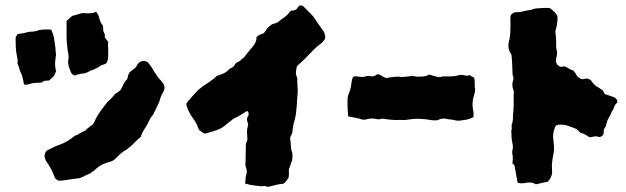

<svg xmlns="http://www.w3.org/2000/svg" viewBox="-20 -656 2362 724"><path d="M266 -373 265 -371H263Q256 -373 252.5 -376.5Q249 -380 247 -384Q246 -387 245 -390Q244 -393 243 -396L240 -402Q236 -417 237 -428Q239 -435 238.5 -442.5Q238 -450 237 -457L236 -459Q235 -468 234 -477Q233 -486 232 -496Q232 -500 231.5 -504Q231 -508 231 -512V-577L252 -596Q252 -596 257.5 -597.5Q263 -599 267 -600Q272 -602 276 -603Q280 -604 284 -605L285 -606H286Q291 -607 296.5 -606.5Q302 -606 306 -606H316Q321 -606 327 -606.5Q333 -607 338 -610L343 -612L345 -607Q345 -607 347 -605Q348 -604 349 -602Q350 -600 351 -598Q353 -594 353 -591Q356 -583 358.5 -575Q361 -567 367 -561L368 -560V-559Q368 -553 369 -551Q369 -541 370 -537Q377 -528 375 -515L388 -498V-497Q387 -491 387 -485Q387 -479 388 -473Q388 -460 388 -446.5Q388 -433 383 -420L382 -419Q378 -415 373.5 -413.5Q369 -412 365 -411L357 -407Q350 -401 342.5 -398Q335 -395 329 -392Q322 -391 313 -385Q312 -384 309.5 -383.5Q307 -383 305 -381H302Q301 -381 300 -380Q299 -379 297 -379Q290 -379 282 -377Q278 -376 275.5 -375.5Q273 -375 269 -374Q268 -374 267.5 -373.5Q267 -373 266 -373ZM192 -388 183 -369 166 -353 163 -352H159Q145 -352 140 -347L139 -345L108 -343Q102 -342 97 -341Q92 -340 87 -338Q86 -337 82 -337H71L70 -340Q69 -345 68 -350.5Q67 -356 66 -360Q65 -365 63.5 -370Q62 -375 60 -378Q57 -384 55 -390.5Q53 -397 51 -404Q50 -407 48.5 -410Q47 -413 46 -416V-420Q47 -426 46 -434Q45 -442 43 -450Q40 -464 39.5 -479Q39 -494 39 -507V-514Q39 -518 44 -523Q44 -523 44.5 -524Q45 -525 45 -526L47 -528H49L70 -531Q88 -537 105 -537Q107 -537 110 -537.5Q113 -538 116 -539Q129 -544 141.5 -544.5Q154 -545 167 -545H169L171 -544Q171 -543 173 -543Q174 -542 175 -540.5Q176 -539 176 -537Q183 -522 185 -504Q186 -497 187 -489.5Q188 -482 189 -475Q189 -470 189.5 -464.5Q190 -459 191 -454Q191 -452 191 -448.5Q191 -445 190 -443V-440Q185 -410 191 -390ZM599 -334Q602 -324 598.5 -315.5Q595 -307 591 -301Q585 -289 582 -277L580 -271Q576 -263 572.5 -255Q569 -247 565 -239Q561 -233 559 -227L558 -224Q548 -214 542 -200Q538 -193 535 -186Q529 -176 522 -165Q515 -154 511 -141V-140L498 -129Q491 -122 483.5 -114.5Q476 -107 468 -100H467Q466 -99 463.5 -97Q461 -95 459 -93Q449 -88 439 -80Q429 -72 421 -63Q417 -60 414.5 -57Q412 -54 408 -52L407 -51L398 -47Q393 -46 387.5 -44Q382 -42 376 -40Q357 -34 335 -13Q331 -10 327.5 -7.5Q324 -5 320 -2Q312 1 304.5 4.5Q297 8 290 12L279 16L262 18Q251 19 240.5 21Q230 23 221 24Q217 25 213 25H200L199 24Q189 20 186 12Q180 -5 171.5 -20.5Q163 -36 154 -48Q152 -53 150 -58Q148 -63 148 -67Q148 -82 159 -90Q161 -91 164 -92Q167 -93 168 -94Q176 -98 184 -102Q192 -106 199 -108Q232 -119 261 -143L262 -144L273 -148Q278 -152 283 -154.5Q288 -157 293 -160H294Q299 -161 305 -167Q310 -172 315 -175.5Q320 -179 324 -183Q325 -184 327 -184.5Q329 -185 330 -186Q330 -188 332 -190Q335 -193 335 -194Q343 -214 355.5 -232Q368 -250 381 -266L382 -267Q384 -272 388 -274Q396 -281 401.5 -287Q407 -293 412 -299Q414 -302 417.5 -304.5Q421 -307 424 -308Q427 -310 430 -312.5Q433 -315 435 -317L448 -343Q450 -346 452.5 -349.5Q455 -353 459 -357Q462 -362 462 -367Q464 -378 470 -384Q473 -387 475.5 -389Q478 -391 481 -393Q483 -395 486 -397Q489 -399 491 -401Q492 -402 493.5 -404.5Q495 -407 496 -408Q497 -410 497.5 -411.5Q498 -413 499 -414Q507 -424 515 -425Q525 -428 534 -423L536 -422Q543 -415 549.5 -405.5Q556 -396 562 -385Q567 -378 573 -369Q579 -360 587 -352L596 -340Q597 -339 597.5 -338Q598 -337 599 -336Z M1206 -520Q1208 -510 1201 -503Q1199 -500 1196.5 -497.5Q1194 -495 1192 -493Q1177 -483 1165 -470.5Q1153 -458 1140 -445Q1131 -435 1121 -426Q1111 -417 1100 -407Q1097 -396 1096 -386Q1095 -376 1099 -367Q1101 -363 1101 -358Q1101 -353 1101 -348Q1102 -334 1102.5 -319Q1103 -304 1101 -290Q1100 -274 1099 -258Q1098 -242 1096 -227Q1093 -207 1087 -189Q1085 -180 1084 -171.5Q1083 -163 1082 -154Q1080 -150 1078 -146Q1076 -142 1074 -137Q1075 -129 1075.5 -121Q1076 -113 1077 -105Q1077 -101 1077.5 -97Q1078 -93 1079 -89Q1083 -80 1083 -70.5Q1083 -61 1082 -51Q1078 -43 1075.5 -34.5Q1073 -26 1069 -17Q1069 -10 1069.5 -2Q1070 6 1068 14Q1064 20 1060 26Q1056 32 1048 37Q1042 38 1035.5 38.5Q1029 39 1022 41L994 48Q988 49 982.5 46.5Q977 44 971 46Q968 47 962 46Q953 45 943.5 44Q934 43 924 41Q919 40 914 38.5Q909 37 904 36Q906 26 906 18Q906 10 909 2Q913 -9 908 -23Q906 -28 905.5 -34Q905 -40 906 -45Q906 -62 906.5 -77.5Q907 -93 907 -109Q907 -114 909 -118.5Q911 -123 913 -129Q912 -142 911.5 -156.5Q911 -171 916 -185Q915 -190 914 -194Q913 -198 912 -200Q910 -211 915 -218Q920 -225 916 -233Q916 -235 915.5 -235Q915 -235 915 -236Q914 -236 912 -236.5Q910 -237 909 -236Q899 -230 889 -223.5Q879 -217 868 -212Q862 -210 856 -205Q853 -202 849 -199Q845 -196 841 -193Q825 -179 814.5 -173Q804 -167 784 -161Q776 -159 768.5 -156.5Q761 -154 753 -152Q747 -154 741.5 -158Q736 -162 731 -166Q730 -167 728 -171Q725 -182 720 -191Q715 -200 709 -208Q701 -219 694 -232Q687 -245 683 -259Q682 -264 684 -267Q686 -270 688 -273Q696 -282 704 -291.5Q712 -301 720 -309Q726 -316 733 -321.5Q740 -327 747 -332Q760 -341 773.5 -350Q787 -359 798 -370Q811 -374 822.5 -379Q834 -384 843 -394Q845 -397 851 -399Q856 -401 859 -404Q864 -408 867 -414Q870 -420 877 -422Q882 -424 886 -427.5Q890 -431 894 -435Q899 -438 904 -444Q912 -456 922 -467Q932 -478 940 -490Q948 -502 947 -516Q952 -521 954 -522Q959 -525 964.5 -527Q970 -529 975 -531Q981 -539 987.5 -548Q994 -557 1005 -564Q1009 -566 1016 -567.5Q1023 -569 1029 -573Q1040 -583 1054 -592Q1067 -602 1073 -612Q1078 -617 1083 -616.5Q1088 -616 1092 -618Q1098 -620 1101 -625Q1104 -630 1108 -634Q1115 -637 1121 -634Q1121 -634 1121.5 -633.5Q1122 -633 1123 -633Q1137 -619 1150.5 -605.5Q1164 -592 1174 -575Q1179 -567 1184.5 -560Q1190 -553 1194 -546Q1204 -536 1206 -520Z M1772 -319Q1771 -306 1767 -294.5Q1763 -283 1762 -269Q1761 -254 1764 -241Q1767 -228 1765 -214Q1751 -207 1740 -205Q1729 -203 1712 -201Q1705 -200 1695.5 -202.5Q1686 -205 1675 -206Q1671 -206 1665 -207.5Q1659 -209 1650 -209Q1643 -209 1636.5 -205.5Q1630 -202 1623 -202Q1612 -202 1602 -203.5Q1592 -205 1588 -206Q1585 -206 1575.5 -207Q1566 -208 1557 -208Q1543 -208 1530.5 -206.5Q1518 -205 1512 -204Q1507 -203 1499.5 -203.5Q1492 -204 1487 -204Q1481 -203 1468.5 -203.5Q1456 -204 1444 -205.5Q1432 -207 1427 -208Q1423 -209 1420.5 -208.5Q1418 -208 1414 -207Q1408 -205 1400.5 -207Q1393 -209 1385 -209Q1375 -210 1363.5 -206.5Q1352 -203 1343 -206Q1332 -210 1319.5 -212Q1307 -214 1293 -217Q1291 -234 1290.5 -253Q1290 -272 1291 -289Q1292 -295 1296.5 -306.5Q1301 -318 1302 -324Q1304 -332 1305.5 -344.5Q1307 -357 1311 -365Q1319 -370 1326 -368Q1333 -366 1343 -366Q1350 -365 1358.5 -368Q1367 -371 1374 -369Q1379 -368 1383 -368Q1387 -368 1391 -369Q1396 -371 1399.5 -374Q1403 -377 1406 -376Q1412 -375 1423 -368Q1434 -361 1440 -362Q1447 -364 1465 -366Q1483 -368 1490 -366Q1495 -365 1507.5 -366.5Q1520 -368 1531 -369Q1538 -370 1546 -368Q1554 -366 1563 -367Q1574 -367 1584 -369Q1594 -371 1598 -375Q1603 -374 1613 -370.5Q1623 -367 1636 -365Q1640 -365 1644 -366.5Q1648 -368 1651 -368H1679Q1692 -368 1701.5 -370.5Q1711 -373 1718 -374Q1724 -374 1733 -371.5Q1742 -369 1751 -373Q1756 -369 1760 -367Q1764 -365 1768 -363Q1771 -350 1770 -340.5Q1769 -331 1772 -319Z M2308 -276Q2307 -275 2307.5 -272.5Q2308 -270 2307 -269Q2299 -262 2296 -252.5Q2293 -243 2287 -235Q2282 -222 2275 -210.5Q2268 -199 2266 -185Q2265 -180 2262 -176Q2259 -172 2257 -167Q2257 -163 2256.5 -158.5Q2256 -154 2256 -151Q2249 -137 2235 -140Q2228 -144 2215 -140Q2212 -139 2208.5 -139Q2205 -139 2202 -139Q2198 -142 2193.5 -144.5Q2189 -147 2184 -150Q2181 -152 2177 -153Q2173 -154 2169 -155Q2165 -159 2161.5 -162.5Q2158 -166 2153 -170Q2144 -174 2133.5 -177.5Q2123 -181 2111 -185Q2107 -185 2101 -185.5Q2095 -186 2089 -186Q2075 -186 2072 -174Q2068 -164 2066.5 -153.5Q2065 -143 2066 -133Q2067 -128 2067.5 -123Q2068 -118 2068 -113Q2071 -93 2067 -76Q2063 -57 2061 -36Q2061 -27 2061.5 -18.5Q2062 -10 2062 -2Q2060 7 2056 15Q2052 23 2044 30Q2034 31 2023 34Q2012 37 2001 39Q1998 37 1994 35.5Q1990 34 1987 33Q1973 31 1959.5 34Q1946 37 1932 33L1920 -32Q1918 -34 1916 -36.5Q1914 -39 1912 -40Q1913 -44 1913 -47.5Q1913 -51 1914 -55Q1913 -59 1913.5 -64.5Q1914 -70 1912 -74Q1912 -77 1911.5 -80.5Q1911 -84 1912 -87Q1916 -103 1912 -117Q1911 -122 1910 -128Q1909 -134 1909 -138Q1909 -146 1908.5 -151.5Q1908 -157 1908 -164Q1911 -169 1909.5 -176.5Q1908 -184 1911 -189Q1911 -190 1912.5 -196Q1914 -202 1914 -204Q1914 -222 1915.5 -234.5Q1917 -247 1917 -266V-299Q1919 -310 1915.5 -318Q1912 -326 1912 -336Q1912 -345 1915 -354Q1918 -363 1913 -373Q1912 -392 1911.5 -410Q1911 -428 1909 -446Q1909 -450 1908 -451Q1893 -472 1899 -499Q1903 -514 1904 -529Q1905 -544 1905 -560Q1905 -570 1904.5 -580Q1904 -590 1906 -598Q1908 -603 1912.5 -605Q1917 -607 1921 -610Q1937 -609 1952 -613Q1967 -617 1983 -619Q1994 -624 2006 -624.5Q2018 -625 2030 -626H2052Q2062 -620 2069.5 -612Q2077 -604 2082 -596Q2083 -580 2080.5 -565.5Q2078 -551 2074 -537Q2075 -529 2076 -520.5Q2077 -512 2077 -504Q2077 -493 2077 -482Q2077 -471 2081 -460Q2081 -451 2078.5 -441.5Q2076 -432 2076 -423Q2081 -414 2080 -413.5Q2079 -413 2091 -405Q2096 -403 2100 -404.5Q2104 -406 2107 -406Q2113 -405 2117.5 -402Q2122 -399 2126 -397Q2132 -393 2142 -390Q2149 -382 2153.5 -373.5Q2158 -365 2168 -360Q2176 -356 2183.5 -358.5Q2191 -361 2200 -358Q2208 -355 2212.5 -347.5Q2217 -340 2227 -332Q2230 -330 2237.5 -325.5Q2245 -321 2252 -316Q2254 -313 2256.5 -309Q2259 -305 2261 -301Q2269 -299 2276.5 -296Q2284 -293 2291 -291Q2303 -288 2308 -276Z"/></svg>

Font: Darumadrop One
Style: Regular
Weight: 400
Version: Version 1.000